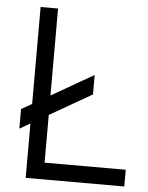

<svg xmlns="http://www.w3.org/2000/svg" viewBox="-52 -763 621 806"><g transform="rotate(5 258.5 -360.0)"><path d="M42 -203.5V-286L86.5 -311.5V-720H160V-353.5L337.5 -455.5V-373.5L160 -271.5V-70.5H502V0H86.5V-229Z"/></g></svg>

Font: Vela Sans
Style: Regular
Weight: 400
Designer: Principal design: Mikhail Sharanda - project Manrope.
Design modification: Ravid Balaliev
Foundry: Mikhail Sharanda
Version: Version 1.001